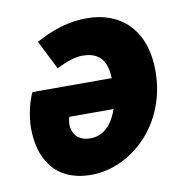

<svg xmlns="http://www.w3.org/2000/svg" viewBox="-65 -574 628 649"><g transform="rotate(-10 249.0 -250.0)"><path d="M198 12C334 12 472 -112 472 -296C472 -440 388 -512 274 -512C212 -512 156 -494 98 -462L148 -362C178 -378 212 -390 236 -390C282 -390 320 -372 322 -298H50C36 -270 24 -220 24 -178C24 -74 74 12 198 12ZM216 -110C176 -110 154 -134 154 -170C154 -178 156 -186 158 -194H310C288 -130 252 -110 216 -110Z"/></g></svg>

Font: Source Sans Pro Black
Style: Italic
Weight: 900
Italic angle: -11°
Designer: Paul D. Hunt
Foundry: Adobe Systems Incorporated
Version: Version 3.006;hotconv 1.0.111;makeotfexe 2.5.65597